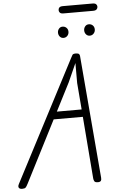

<svg xmlns="http://www.w3.org/2000/svg" viewBox="-101 -1327 829 1377"><g transform="rotate(-5 313.5 -638.0)"><path d="M0 2.5Q-9.5 2.5 -16.5 -1.5Q-23.5 -5.5 -24.8 -13.8Q-26 -22 -19.5 -34L431 -899Q439.5 -915.5 444.2 -923.2Q449 -931 468.5 -931Q484.5 -931 490.8 -925.5Q497 -920 497.5 -910L572 -28Q573.5 -13.5 568 -5.5Q562.5 2.5 546 2.5Q526.5 2.5 521.2 -6.8Q516 -16 515 -27L479.5 -474H269.5L43 -30.5Q33 -10.5 26 -4Q19 2.5 0 2.5ZM297 -527.5H475.5L460 -719.5V-863L400 -729ZM580 -1049.5Q564 -1049.5 553.5 -1061.5Q543 -1073.5 543 -1091Q543 -1107 553 -1119.2Q563 -1131.5 580 -1131.5Q596.5 -1131.5 608 -1120.5Q619.5 -1109.5 619.5 -1091Q619.5 -1074 608.2 -1061.8Q597 -1049.5 580 -1049.5ZM390.5 -1050Q375 -1050 364.8 -1062Q354.5 -1074 354.5 -1091Q354.5 -1107 364.5 -1119Q374.5 -1131 390.5 -1131Q407 -1131 418.5 -1120Q430 -1109 430 -1091Q430 -1074 419 -1062Q408 -1050 390.5 -1050ZM406 -1225Q387.5 -1225 380.2 -1232.8Q373 -1240.5 373 -1251.5Q373 -1262.5 380.2 -1270Q387.5 -1277.5 406 -1277.5H619.5Q637.5 -1277.5 645 -1270Q652.5 -1262.5 652.5 -1251.5Q652.5 -1241 644.8 -1233Q637 -1225 619.5 -1225Z"/></g></svg>

Font: Edu AU VIC WA NT Hand
Style: Regular
Weight: 400
Designer: Tina and Corey Anderson, Eben Sorkin, Mirko Velimirovic
Foundry: Google for Education
Version: Version 1.001